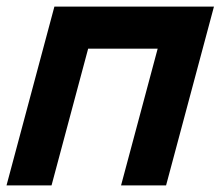

<svg xmlns="http://www.w3.org/2000/svg" viewBox="-23 -560 667 580"><path d="M-3.3 0H132.7L243.3 -413H453.3L342.7 0H478.7L623.3 -540H141.3Z"/></svg>

Font: Manrope
Style: ExtraBoldItalic
Weight: 800
Italic angle: -15°
Designer: Mikhail Sharanda
Foundry: Mikhail Sharanda
Version: Version 4.502;hotconv 1.0.109;makeotfexe 2.5.65596